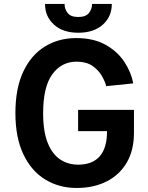

<svg xmlns="http://www.w3.org/2000/svg" viewBox="-20 -927 740 957"><path d="M647.7 -379.3V-264.6Q647.7 -178.3 611.9 -116.8Q576 -55.4 511.5 -22.7Q447.1 9.9 361.9 9.9Q274.1 9.9 205.1 -32.5Q136 -74.9 96.4 -158.2Q56.8 -241.5 56.8 -363.6Q56.8 -486.5 95.9 -569.6Q134.9 -652.7 203.5 -695Q272 -737.2 359.7 -737.2Q446.7 -737.2 506.2 -703.8Q565.7 -670.5 599.8 -618.6Q633.9 -566.8 644.2 -511.4L509.6 -497.5Q503.2 -522 486.5 -550.4Q469.8 -578.8 439.5 -599.3Q409.1 -619.7 361.9 -619.7Q286.9 -619.7 240.9 -557Q195 -494.3 195 -362.6Q195 -271.3 217.9 -214.7Q240.8 -158 280.2 -132.1Q319.6 -106.2 369.7 -106.2Q440 -106.2 476.7 -147.5Q513.5 -188.9 513.5 -273.4H369.3V-379.3ZM438.9 -907.3H537.3Q537.3 -844.1 492.4 -804Q447.4 -763.8 370 -763.8Q294 -763.8 249.3 -804Q204.5 -844.1 204.5 -907.3H301.8Q301.8 -881.7 317.3 -862Q332.7 -842.3 370 -842.3Q407.3 -842.3 423.1 -862Q438.9 -881.7 438.9 -907.3Z"/></svg>

Font: Interface
Style: Bold
Weight: 700
Designer: Rasmus Andersson
Foundry: rsms
Version: Version 1.8